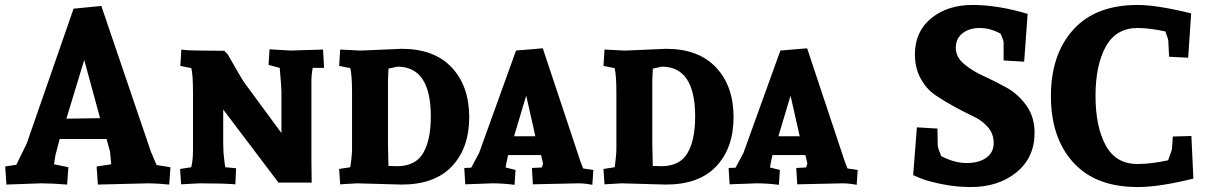

<svg xmlns="http://www.w3.org/2000/svg" viewBox="-20 -740 4872 775"><path d="M668 -65 663 5Q614 0 579 0L375 5L370 -68L429 -77L424 -129L410 -179H221L204 -115L198 -77L256 -65L251 5Q192 0 145 0L6 5L1 -68L46 -75L88 -161L277 -705L389 -716L589 -128L612 -74ZM320 -498 248 -261 384 -263Z M1237 -418V-103L1238 -3H1104L881 -298V-158Q881 -126 885 -96Q889 -66 889 -65L933 -61L930 4Q885 0 784 0L711 4L707 -58L752 -65Q759 -93 759 -135V-366Q759 -441 752 -465L708 -474L712 -540Q736 -536 783 -536L885 -535L899 -521Q952 -428 963 -411L1116 -203V-370Q1116 -389 1109 -466L1064 -478L1068 -541L1152 -536L1284 -540L1288 -466H1242Q1237 -436 1237 -418Z M1440 -536 1601 -543Q1733 -543 1803.5 -467.5Q1874 -392 1874 -267.5Q1874 -143 1804.5 -69Q1735 5 1601 5Q1601 5 1422 0L1353 4L1349 -58L1394 -65Q1395 -68 1398 -96Q1401 -124 1401 -135V-366Q1401 -436 1394 -465L1349 -474L1353 -540L1431 -536Q1434 -536 1440 -536ZM1546 -158 1548 -70H1561Q1573 -69 1581 -69Q1657 -69 1688 -122Q1719 -175 1719 -270Q1719 -471 1584 -471Q1582 -471 1548 -463L1546 -414Z M2375 -54 2371 6Q2341 0 2313 0L2131 4L2127 -62L2167 -64L2172 -80L2164 -114H2031L2024 -82L2021 -64L2061 -54L2057 6Q2010 0 1967 0L1858 4L1854 -62L1882 -63L1914 -123L2063 -536L2171 -545L2323 -88L2334 -60ZM2104 -354 2055 -190H2141Z M2507 -536 2668 -543Q2800 -543 2870.5 -467.5Q2941 -392 2941 -267.5Q2941 -143 2871.5 -69Q2802 5 2668 5Q2668 5 2489 0L2420 4L2416 -58L2461 -65Q2462 -68 2465 -96Q2468 -124 2468 -135V-366Q2468 -436 2461 -465L2416 -474L2420 -540L2498 -536Q2501 -536 2507 -536ZM2613 -158 2615 -70H2628Q2640 -69 2648 -69Q2724 -69 2755 -122Q2786 -175 2786 -270Q2786 -471 2651 -471Q2649 -471 2615 -463L2613 -414Z M3442 -54 3438 6Q3408 0 3380 0L3198 4L3194 -62L3234 -64L3239 -80L3231 -114H3098L3091 -82L3088 -64L3128 -54L3124 6Q3077 0 3034 0L2925 4L2921 -62L2949 -63L2981 -123L3130 -536L3238 -545L3390 -88L3401 -60ZM3171 -354 3122 -190H3208Z M3764 -221Q3765 -163 3765 -153.5Q3765 -144 3779 -110Q3832 -82 3882 -82Q3932 -82 3961.5 -103.5Q3991 -125 3991 -162.5Q3991 -200 3967.5 -227Q3944 -254 3908.5 -270.5Q3873 -287 3832 -309.5Q3791 -332 3755.5 -356Q3720 -380 3696.5 -422.5Q3673 -465 3673 -521Q3673 -612 3738.5 -666Q3804 -720 3906 -720Q4008 -720 4128 -684L4114 -491L4031 -496V-570Q4031 -575 4019 -604Q3977 -627 3934.5 -627Q3892 -627 3865 -605.5Q3838 -584 3838 -547Q3838 -510 3871 -482Q3904 -454 3950.5 -433Q3997 -412 4043.5 -386Q4090 -360 4123 -314Q4156 -268 4156 -204Q4156 -104 4083 -44.5Q4010 15 3899 15Q3839 15 3780.5 3Q3722 -9 3694 -21L3666 -33L3681 -226Z M4572 15Q4402 15 4312 -84.5Q4222 -184 4222 -352Q4222 -520 4312 -620Q4402 -720 4572 -720Q4650 -720 4788 -686L4776 -507L4699 -511L4696 -572Q4696 -582 4684 -613Q4620 -627 4572 -627Q4485 -627 4443.5 -552Q4402 -477 4402 -353Q4402 -229 4443 -153.5Q4484 -78 4571 -78Q4627 -78 4695 -93Q4696 -95 4700 -106.5Q4704 -118 4707.5 -128Q4711 -138 4711 -142L4714 -189L4789 -191L4797 -19Q4659 15 4572 15Z"/></svg>

Font: Andada SC
Style: Bold
Weight: 700
Designer: Carolina Giovagnoli
Foundry: Carolina Giovagnoli
Version: Version 1.003